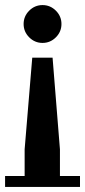

<svg xmlns="http://www.w3.org/2000/svg" viewBox="-20 -736 335 756"><path d="M295 -43V0H0V-43H77V-148L107 -509H187L216 -148V-43ZM147.5 -567Q117 -567 95 -589Q73 -611 73 -641.5Q73 -672 95 -694Q117 -716 147.5 -716Q178 -716 200 -694Q222 -672 222 -641.5Q222 -611 200 -589Q178 -567 147.5 -567Z"/></svg>

Font: Montserrat Subrayada
Style: Regular
Weight: 400
Designer: Julieta Ulanovsky
Foundry: Julieta Ulanovsky
Version: Version 2.001